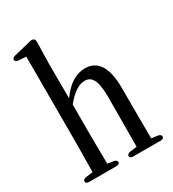

<svg xmlns="http://www.w3.org/2000/svg" viewBox="-185 -881 873 970"><g transform="rotate(-30 251.5 -396.0)"><path d="M27 -26C27 -18 34 -13 47 -13H205C218 -13 225 -18 225 -26C225 -34 219 -40 207 -42L172 -47C171 -100 170 -179 170 -231V-393C216 -450 253 -467 282 -467C320 -467 344 -437 344 -344V-231L343 -47L303 -42C291 -40 284 -34 284 -26C284 -18 291 -13 304 -13H463C476 -13 483 -18 483 -26C483 -34 477 -40 465 -42L428 -47L427 -231V-340C427 -469 384 -521 314 -521C262 -521 215 -492 170 -430L169 -624L172 -756C172 -766 170 -772 165 -776C160 -779 155 -781 144 -778L42 -753C31 -750 25 -745 25 -737C25 -730 32 -724 44 -723L88 -720V-231C88 -180 87 -100 86 -47L46 -42C34 -40 27 -34 27 -26Z"/></g></svg>

Font: 寒蝉锦书宋 CompactLight
Style: Bold
Weight: 400
Width: 4
Designer: 寒蝉锦书宋{Warren} 思源宋体{Ryoko NISHIZUKA 西塚涼子 (kana & ideographs); Frank Grießhammer (Latin, Greek & Cyrillic); Wenlong ZHANG 
Foundry: Adobe & ChillType
Version: Version 2.000;Glyphs 3.1.1 (3135)